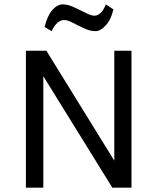

<svg xmlns="http://www.w3.org/2000/svg" viewBox="-20 -862 726 882"><path d="M99 0V-629H193L505 -124V-629H584V0H496L179 -512V0ZM185 -738Q197 -789 220 -815.5Q243 -842 269 -842Q294 -842 328 -825Q374 -802 388 -796Q402 -790 415 -790Q428 -790 442 -802.5Q456 -815 466 -842L501 -819Q490 -771 465.5 -745Q441 -719 420.5 -719Q400 -719 383 -725Q366 -731 336 -746.5Q306 -762 295.5 -766Q285 -770 274 -770Q242 -770 217 -719Z"/></svg>

Font: Karmilla
Style: Regular
Weight: 400
Designer: Jonathan Pinhorn
Version: Version 1.000